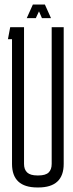

<svg xmlns="http://www.w3.org/2000/svg" viewBox="-20 -820 321 847"><path d="M261 -97Q261 7 149 7H145Q33 7 33 -97V-647H15L25 -700H86V-97Q86 -72 100 -59Q114 -46 145 -46H149Q181 -46 194.5 -59Q208 -72 208 -97V-700H261ZM125 -800H178L205 -740H165L152 -770L138 -740H98Z"/></svg>

Font: Karantina Light
Style: Regular
Weight: 300
Designer: Rony Koch
Foundry: Rony Koch
Version: Version 1.000; ttfautohint (v1.8.3)